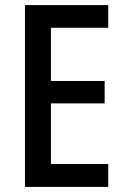

<svg xmlns="http://www.w3.org/2000/svg" viewBox="-20 -734 494 754"><path d="M405 0V-90H180V-328H391V-416H180V-625H405V-714H78V0Z"/></svg>

Font: Noto Sans Armenian Condensed Medium
Style: Regular
Weight: 500
Width: 3
Designer: Monotype Design Team
Foundry: Monotype Imaging Inc.
Version: Version 2.008